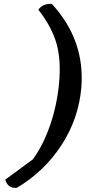

<svg xmlns="http://www.w3.org/2000/svg" viewBox="-20 -891 568 977"><path d="M65 65Q19 68 7 23L147 -80Q200 -152 235.5 -255.5Q271 -359 281 -472.5Q291 -586 267.5 -669.5Q244 -753 175 -842Q201 -875 244 -871Q413 -687 394 -446Q380 -285 291.5 -150.5Q203 -16 65 65Z"/></svg>

Font: Tillana Medium
Style: Regular
Weight: 500
Designer: Lipi Raval (Devanagari, Latin), Jonny Pinhorn (Latin)
Foundry: Indian Type Foundry
Version: Version 2.003;PS 1.0;hotconv 1.0.79;makeotf.lib2.5.61930; tt